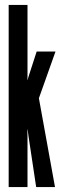

<svg xmlns="http://www.w3.org/2000/svg" viewBox="-20 -755 258 775"><path d="M15 0H91V-204.5L90.5 -232H91.5L95 -205.5L126 0H202L137 -358.5L204 -547H128L94 -442L91.5 -433H90.5L91 -441.5V-735H15Z"/></svg>

Font: League Gothic Condensed
Style: Regular
Weight: 400
Width: 3
Designer: The League of Moveable Type
Version: Version 1.600; ttfautohint (v1.8.3)